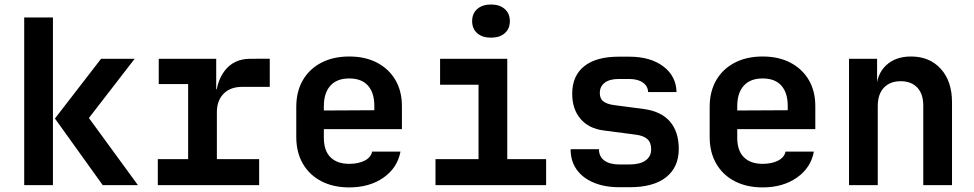

<svg xmlns="http://www.w3.org/2000/svg" viewBox="-20 -806 4240 836"><path d="M427.2 0 219.2 -290 420 -550H566.3L367.1 -292.2L580.5 0ZM85.4 0V-730H210.5V0Z M667.1 0V-113H799.2V-439.9H671.2V-550H921.4V-416.9H946.1L918.6 -360.2Q918.6 -445.9 958.1 -497.7Q997.7 -549.6 1068.6 -550L1154.6 -550.4V-427.8H1035.1Q982.6 -427.8 953.4 -397.8Q924.3 -367.8 924.3 -317.4V-113H1108.4V0Z M1500.6 10Q1430.9 10 1378.9 -17.1Q1326.9 -44.2 1298.4 -93.7Q1270 -143.2 1270 -210V-340Q1270 -407.2 1298.4 -456.5Q1326.9 -505.8 1378.9 -532.9Q1430.9 -560 1500.6 -560Q1570.3 -560 1621.7 -533.1Q1673.1 -506.2 1701.6 -457.8Q1730 -409.3 1730 -344.1V-243.8H1390.1V-205.9Q1390.1 -150.1 1419 -121.3Q1447.9 -92.6 1500.6 -92.6Q1540.1 -92.6 1567.6 -106.5Q1595.1 -120.5 1600.4 -145.9H1723.7Q1710.6 -75.1 1649.7 -32.5Q1588.8 10 1500.6 10ZM1609.9 -315.3V-345.3Q1609.9 -402.1 1582.2 -433.2Q1554.6 -464.4 1500.6 -464.4Q1446.6 -464.4 1418.4 -432.7Q1390.1 -401 1390.1 -344.1V-324.9L1618.6 -326.1Z M1876.2 0V-113H2063.6V-437H1896.2V-550H2188.7V-113H2357.9V0ZM2117.9 -642Q2080.2 -642 2058 -661.3Q2035.8 -680.7 2035.8 -713.8Q2035.8 -747.3 2058 -766.8Q2080.2 -786.4 2117.9 -786.4Q2155.6 -786.4 2177.8 -766.8Q2200 -747.3 2200 -713.8Q2200 -680.7 2177.8 -661.3Q2155.6 -642 2117.9 -642Z M2677.4 9.2Q2612.3 9.2 2564.4 -11.1Q2516.5 -31.3 2490.5 -68.3Q2464.5 -105.3 2464.5 -156.3H2587.9Q2587.9 -124.1 2611.4 -107Q2634.9 -89.9 2677.4 -89.9H2721.4Q2766.1 -89.9 2790.7 -107.2Q2815.3 -124.5 2815.3 -156.3Q2815.3 -185.9 2798.1 -200.9Q2781 -216 2745.6 -220L2608.8 -237.9Q2542.9 -246.4 2507.2 -289Q2471.5 -331.6 2471.5 -397.6Q2471.5 -476 2523.7 -517.6Q2575.8 -559.2 2673.9 -559.2H2719.7Q2811.9 -559.2 2868 -517Q2924.1 -474.9 2925.7 -405.1H2802Q2801.1 -431.1 2779.1 -446.6Q2757.1 -462.1 2719.7 -462.1H2673.9Q2634.3 -462.1 2613 -445.8Q2591.7 -429.5 2591.7 -401.1Q2591.7 -376 2607.5 -364.3Q2623.4 -352.5 2652.9 -348.5L2782 -331.5Q2858.5 -321.5 2897 -276.9Q2935.5 -232.4 2935.5 -157.5Q2935.5 -78.2 2880.6 -34.5Q2825.7 9.2 2721.4 9.2Z M3300.6 10Q3230.9 10 3178.9 -17.1Q3126.9 -44.2 3098.4 -93.7Q3070 -143.2 3070 -210V-340Q3070 -407.2 3098.4 -456.5Q3126.9 -505.8 3178.9 -532.9Q3230.9 -560 3300.6 -560Q3370.3 -560 3421.7 -533.1Q3473.1 -506.2 3501.6 -457.8Q3530 -409.3 3530 -344.1V-243.8H3190.1V-205.9Q3190.1 -150.1 3219 -121.3Q3247.9 -92.6 3300.6 -92.6Q3340.1 -92.6 3367.6 -106.5Q3395.1 -120.5 3400.4 -145.9H3523.7Q3510.6 -75.1 3449.7 -32.5Q3388.8 10 3300.6 10ZM3409.9 -315.3V-345.3Q3409.9 -402.1 3382.2 -433.2Q3354.6 -464.4 3300.6 -464.4Q3246.6 -464.4 3218.4 -432.7Q3190.1 -401 3190.1 -344.1V-324.9L3418.6 -326.1Z M3676.8 0V-550H3799V-445H3832.6L3796 -415.8Q3796.6 -482 3837.7 -521Q3878.7 -560 3946.6 -560Q4027.8 -560 4076.5 -506.1Q4125.2 -452.1 4125.2 -361.2V0H4000.1V-345.8Q4000.1 -397.1 3973.9 -424.8Q3947.6 -452.4 3901.8 -452.4Q3855.2 -452.4 3828.5 -424.1Q3801.9 -395.9 3801.9 -344.1V0Z"/></svg>

Font: Atlassian Mono
Style: Regular
Weight: 400
Monospace: yes
Designer: Philipp Nurullin, Konstantin Bulenkov
Foundry: Modifications by Atlassian Pty Ltd, manufactured by JetBrains
Version: Version 2.304